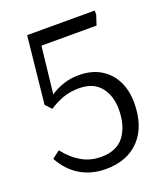

<svg xmlns="http://www.w3.org/2000/svg" viewBox="-132 -792 777 897"><g transform="rotate(-20 256.0 -343.0)"><path d="M240 14Q171 14 116 -18Q61 -50 25 -115L63 -144Q98 -98 142 -72.5Q186 -47 239 -47Q318 -47 355 -97Q392 -147 392 -228Q392 -296 356.5 -340Q321 -384 250 -384Q206 -384 171 -371.5Q136 -359 101 -336L73 -366L108 -700H444V-680L428 -631H154L128 -398Q157 -418 193 -430Q229 -442 269 -442Q334 -442 379 -414.5Q424 -387 447 -340Q470 -293 470 -233Q470 -116 409 -51Q348 14 240 14Z"/></g></svg>

Font: Literata 12pt Light
Style: Regular
Weight: 300
Designer: Latin by Veronika Burian and Jose Scaglione. Greek by Irene Vlachou. Cyrillic by Vera Evstafieva.
Foundry: TypeTogether
Version: Version 3.002